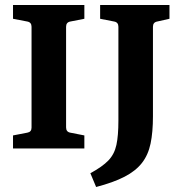

<svg xmlns="http://www.w3.org/2000/svg" viewBox="-20 -593 725 767"><path d="M317 -518 261 -507Q244 -504 244 -486V-84Q244 -66 261 -63L317 -52V0H32V-52L89 -63Q106 -66 106 -83V-486Q106 -504 89 -507L32 -518V-573H317ZM608 -507Q591 -504 591 -486V-128Q591 -65 581.5 -19.5Q572 26 547 58Q522 90 477.5 113Q433 136 364 154L341 99Q389 73 413 48Q437 23 445 -14Q453 -51 453 -111V-486Q453 -504 436 -507L380 -518V-573H657V-518Z"/></svg>

Font: Yrsa
Style: Regular
Weight: 400
Designer: Anna Giedrys (Yrsa+Rasa design), David Brezina (Yrsa art-direction, Rasa art-direction, design)
Foundry: Rosetta Type Foundry
Version: Version 2.004